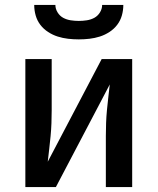

<svg xmlns="http://www.w3.org/2000/svg" viewBox="-20 -760 640 780"><path d="M83 0V-520H190V-312Q190 -286 189 -259.5Q188 -233 185.5 -207Q183 -181 180 -155Q177 -129 174 -103L393 -520H517V0H410V-208Q410 -234 411 -260.5Q412 -287 414.5 -313Q417 -339 420 -365Q423 -391 426 -417L207 0ZM300 -600Q278 -600 256.5 -602.5Q235 -605 214.5 -611.5Q194 -618 175.5 -630Q157 -642 144 -659Q131 -676 125 -697Q119 -718 119 -740H205Q205 -724 214 -709.5Q223 -695 237 -687.5Q251 -680 267.5 -677.5Q284 -675 300 -675Q316 -675 332.5 -677.5Q349 -680 363 -687.5Q377 -695 386 -709.5Q395 -724 395 -740H481Q481 -718 475 -697Q469 -676 456 -659Q443 -642 424.5 -630Q406 -618 385.5 -611.5Q365 -605 343.5 -602.5Q322 -600 300 -600Z"/></svg>

Font: Iosevka SS04 Semibold Extended
Style: Regular
Weight: 600
Width: 7
Monospace: yes
Designer: Belleve Invis
Foundry: Belleve Invis
Version: Version 19.0.0; ttfautohint (v1.8.4)